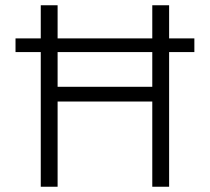

<svg xmlns="http://www.w3.org/2000/svg" viewBox="-20 -710 798 730"><path d="M559 0V-690H623V0ZM135 0V-690H199V0ZM166 -324V-380H591V-324ZM39 -512V-564H719V-512Z"/></svg>

Font: Mozilla Text ExtraLight
Style: Regular
Weight: 200
Designer: Studio DRAMA
Foundry: Studio DRAMA
Version: Version 1.000